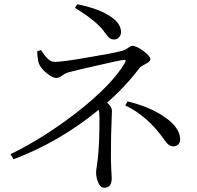

<svg xmlns="http://www.w3.org/2000/svg" viewBox="-20 -835 933 909"><path d="M473 54Q455 54 444 27Q435 5 435 -19Q435 -29 438 -46Q441 -66 443 -84Q451 -156 451 -276Q451 -302 447 -315Q262 -163 44 -81L30 -105Q191 -184 345 -304Q511 -434 571 -537Q576 -546 575 -549Q574 -552 564 -551Q538 -548 441 -525Q355 -506 306 -493Q290 -489 274 -477Q259 -466 247 -466Q228 -466 202 -488Q176 -509 166 -530Q158 -546 156 -592L174 -598Q176 -595 181 -588Q196 -566 206 -557Q221 -542 239 -542Q277 -542 401 -564Q511 -582 557 -594Q573 -598 589 -610Q600 -618 606 -618Q626 -618 659 -593.5Q692 -569 692 -554Q692 -543 665 -530Q646 -520 641 -514Q577 -428 487 -349Q510 -329 510 -311Q510 -304 509 -284Q505 -202 505 -83Q505 -66 507 -29Q509 -1 509 9Q509 54 473 54ZM801 -142Q778 -142 758 -173Q680 -285 573 -336L584 -355Q690 -329 758 -282Q833 -231 833 -174Q833 -160 824 -151Q815 -142 801 -142ZM519 -648Q506 -648 495 -658Q488 -665 473 -685Q470 -689 469 -691Q432 -738 335 -798L346 -815Q432 -798 487 -767Q553 -730 553 -683Q553 -669 543.5 -658.5Q534 -648 519 -648Z"/></svg>

Font: Cactus Classical Serif
Style: Regular
Weight: 400
Designer: Henry Chan (via Glyphwiki)、田海東、宇文滿月
Foundry: Moonlit Owen
Version: Version 1.000